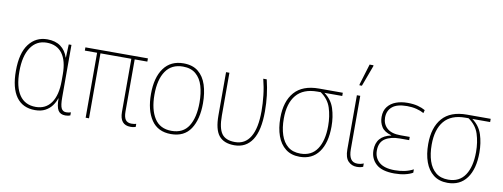

<svg xmlns="http://www.w3.org/2000/svg" viewBox="-63 -1115 3839 1464"><g transform="rotate(10 1856.5 -382.5)"><path d="M247 10Q151 10 101.5 -59Q52 -128 52 -260Q52 -398 105.5 -468Q159 -538 247 -538Q310 -538 350.5 -508.5Q391 -479 408 -426H410L414 -528H435V-122Q435 -60 446.5 -37.5Q458 -15 484 -15Q504 -15 520 -21V3Q514 6 504 8Q494 10 482 10Q442 10 425.5 -17.5Q409 -45 409 -109H407Q397 -78 377 -51Q357 -24 325 -7Q293 10 247 10ZM248 -15Q325 -15 367 -74.5Q409 -134 409 -245V-295Q409 -401 367.5 -456.5Q326 -512 247 -512Q168 -512 123.5 -446Q79 -380 79 -260Q79 -140 122 -77.5Q165 -15 248 -15Z M986 9Q903 9 903 -92V-503H664V0H638V-503H543V-528H1027V-503H929V-99Q929 -57 943 -36.5Q957 -16 990 -16Q1002 -16 1010.5 -17.5Q1019 -19 1026 -21V3Q1020 5 1010 7Q1000 9 986 9Z M1500 -264Q1500 -139 1451 -64.5Q1402 10 1299 10Q1198 10 1147.5 -64.5Q1097 -139 1097 -265Q1097 -393 1150 -465.5Q1203 -538 1302 -538Q1373 -538 1416.5 -502.5Q1460 -467 1480 -405Q1500 -343 1500 -264ZM1124 -265Q1124 -150 1167 -82.5Q1210 -15 1299 -15Q1389 -15 1431 -81.5Q1473 -148 1473 -264Q1473 -336 1456.5 -392Q1440 -448 1402 -480.5Q1364 -513 1302 -513Q1214 -513 1169 -447.5Q1124 -382 1124 -265Z M1790 10Q1709 10 1670.5 -37Q1632 -84 1632 -194V-528H1658V-196Q1658 -99 1688 -57Q1718 -15 1791 -15Q1869 -15 1909.5 -82.5Q1950 -150 1950 -282Q1950 -340 1943 -403Q1936 -466 1920 -528H1947Q1962 -466 1969 -407.5Q1976 -349 1976 -285Q1976 -136 1928 -63Q1880 10 1790 10Z M2296 10Q2230 10 2186.5 -24Q2143 -58 2121.5 -118Q2100 -178 2100 -256Q2100 -385 2162.5 -456.5Q2225 -528 2352 -528H2536V-503H2398Q2455 -462 2475.5 -398Q2496 -334 2496 -259Q2496 -132 2444 -61Q2392 10 2296 10ZM2297 -15Q2383 -15 2426.5 -80Q2470 -145 2470 -259Q2470 -335 2449.5 -398.5Q2429 -462 2369 -503H2344Q2235 -503 2181 -439Q2127 -375 2127 -256Q2127 -185 2145 -130.5Q2163 -76 2200.5 -45.5Q2238 -15 2297 -15Z M2738 10Q2699 10 2672 -17.5Q2645 -45 2645 -109V-528H2671V-114Q2671 -66 2687 -40.5Q2703 -15 2738 -15Q2751 -15 2763.5 -17.5Q2776 -20 2787 -25V1Q2778 5 2766 7.5Q2754 10 2738 10ZM2651 -606V-614L2700 -775H2730V-768L2670 -606Z M3029 10Q2932 10 2887 -31.5Q2842 -73 2842 -138Q2842 -247 2956 -271V-273Q2901 -288 2880 -322Q2859 -356 2859 -398Q2859 -447 2883.5 -478Q2908 -509 2948 -523.5Q2988 -538 3036 -538Q3082 -538 3116 -529Q3150 -520 3174 -506L3168 -482Q3144 -496 3110 -504.5Q3076 -513 3037 -513Q2959 -513 2922.5 -482Q2886 -451 2886 -398Q2886 -348 2920.5 -316.5Q2955 -285 3025 -285H3097V-260H3025Q2955 -260 2911.5 -232Q2868 -204 2868 -139Q2868 -83 2907.5 -49Q2947 -15 3028 -15Q3112 -15 3171 -47V-21Q3148 -7 3111 1.5Q3074 10 3029 10Z M3441 10Q3375 10 3331.5 -24Q3288 -58 3266.5 -118Q3245 -178 3245 -256Q3245 -385 3307.5 -456.5Q3370 -528 3497 -528H3681V-503H3543Q3600 -462 3620.5 -398Q3641 -334 3641 -259Q3641 -132 3589 -61Q3537 10 3441 10ZM3442 -15Q3528 -15 3571.5 -80Q3615 -145 3615 -259Q3615 -335 3594.5 -398.5Q3574 -462 3514 -503H3489Q3380 -503 3326 -439Q3272 -375 3272 -256Q3272 -185 3290 -130.5Q3308 -76 3345.5 -45.5Q3383 -15 3442 -15Z"/></g></svg>

Font: Noto Sans SemiCondensed Thin
Style: Regular
Weight: 100
Width: 4
Designer: Monotype Design Team
Foundry: Monotype Imaging Inc.
Version: Version 2.013; ttfautohint (v1.8.4.7-5d5b)